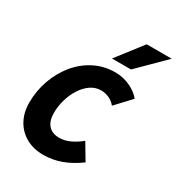

<svg xmlns="http://www.w3.org/2000/svg" viewBox="-178 -847 895 971"><g transform="rotate(30 270.0 -362.0)"><path d="M27 -183Q27 -252 49.5 -315Q72 -378 112 -427Q152 -476 207.5 -504.5Q263 -533 329 -533Q374 -533 415 -514Q456 -495 479 -466L397 -378Q381 -398 358.5 -408Q336 -418 312 -418Q279 -418 251.5 -399Q224 -380 203.5 -348Q183 -316 172 -277.5Q161 -239 161 -201Q161 -153 183.5 -128.5Q206 -104 246 -104Q278 -104 309 -118.5Q340 -133 369 -157L425 -63Q374 -26 324 -7.5Q274 11 219 11Q162 11 118.5 -13.5Q75 -38 51 -82Q27 -126 27 -183ZM278 -585 394 -735H540L389 -585Z"/></g></svg>

Font: Radio Canada SemiBold
Style: Italic
Weight: 600
Italic angle: -12°
Designer: Charles Daoud, Etienne Aubert Bonn, Alexandre Saumier Demers, Jacques Le Bailly
Foundry: Radio-Canada
Version: Version 2.104; ttfautohint (v1.8.4.7-5d5b);gftools[0.9.28.de